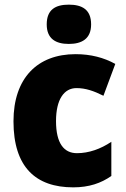

<svg xmlns="http://www.w3.org/2000/svg" viewBox="-20 -796 540 826"><path d="M276 -776C219 -776 181 -755 181 -691C181 -629 220 -607 276 -607C332 -607 372 -629 372 -691C372 -755 333 -776 276 -776ZM295 10C363 10 415 -8 459 -39V-186C413 -155 362 -137 311 -137C256 -137 221 -178 221 -275C221 -369 256 -417 309 -417C348 -417 383 -405 425 -384L476 -521C427 -548 371 -563 305 -563C141 -563 38 -460 38 -274C38 -77 134 10 295 10Z"/></svg>

Font: Noto Sans Arabic SemCond Blk
Style: Regular
Weight: 900
Width: 4
Designer: Monotype Design Team, Nadine Chahine, Nizar Qandah and Khaled Hosny
Foundry: Monotype Imaging Inc.
Version: Version 2.012